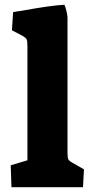

<svg xmlns="http://www.w3.org/2000/svg" viewBox="-20 -785 382 805"><path d="M25 -92 95 -113V-592Q95 -614 91.5 -620.5Q88 -627 74 -635L30 -658L35 -734Q55 -738 66 -739Q198 -763 250 -765Q260 -742 263 -713V-146Q263 -125 266 -118Q269 -111 283 -103L332 -75L328 0H28Z"/></svg>

Font: Suez One
Style: Regular
Weight: 400
Designer: Michal Sahar
Foundry: Hagilda
Version: Version 1.001